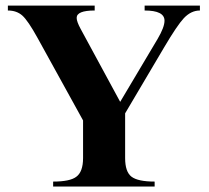

<svg xmlns="http://www.w3.org/2000/svg" viewBox="-20 -682 763 702"><path d="M710.9 -643.6Q678.7 -643.6 652.3 -615.7Q627.9 -589.8 580.1 -508.8L437.5 -267.6V-104Q437.5 -53.7 460.9 -35.9Q484.4 -18.1 545.4 -18.1V0H174.3V-18.1Q235.8 -18.1 258.8 -35.6Q283.7 -53.7 283.7 -104V-241.7L117.2 -543.5Q82.5 -606.4 61.8 -625Q41 -643.6 8.8 -643.6V-661.6H326.2V-643.6Q260.3 -643.6 260.3 -616.7Q260.3 -603 274.9 -576.2L419.4 -309.6L556.2 -539.6Q581.5 -582.5 581.5 -606.4Q581.5 -643.6 508.8 -643.6V-661.6H710.9Z"/></svg>

Font: Dai Banna SIL Light
Style: Bold
Weight: 700
Designer: Victor Gaultney
Foundry: SIL International
Version: Version 2.001